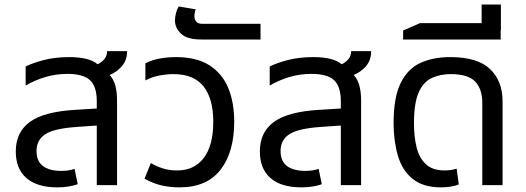

<svg xmlns="http://www.w3.org/2000/svg" viewBox="-20 -807 2292 837"><path d="M230 9.8Q142.1 9.8 95.5 -30.5Q48.8 -70.8 48.8 -147Q48.8 -230 109.4 -274.9Q169.9 -319.8 306.2 -328.1L401.9 -334V-365.2Q401.9 -430.2 372.3 -457.5Q342.8 -484.9 273.9 -484.9Q224.1 -484.9 178.5 -471.4Q132.8 -458 91.8 -434.1V-517.1Q121.1 -532.2 170.7 -545.2Q220.2 -558.1 282.2 -558.1Q321.8 -558.1 353.3 -551Q384.8 -543.9 405.8 -526.9Q422.9 -535.2 434.8 -549.1Q446.8 -563 446.8 -584H534.2Q534.2 -545.9 512.7 -520Q491.2 -494.1 458 -480Q475.1 -461.9 482.7 -433.8Q490.2 -405.8 490.2 -370.1V0H401.9V-259.8L317.9 -253.9Q215.8 -247.1 177.5 -221.9Q139.2 -196.8 139.2 -148.9Q139.2 -104 167.5 -83Q195.8 -62 247.1 -62Q279.8 -62 305.2 -70.8L318.8 -3.9Q299.8 2.9 277.3 6.3Q254.9 9.8 230 9.8Z M762.7 9.8Q723.6 9.8 687.3 2Q650.9 -5.9 609.9 -27.8L637.7 -96.2Q659.7 -83 687.7 -73.5Q715.8 -64 752.9 -64Q826.7 -64 868.2 -118.4Q909.7 -172.9 909.7 -275.9Q909.7 -377 867.2 -430.4Q824.7 -483.9 736.8 -483.9Q704.6 -483.9 671.6 -477.1Q638.7 -470.2 613.8 -456.1V-530.8Q642.6 -545.9 677.2 -552Q711.9 -558.1 746.6 -558.1Q836.9 -558.1 892.8 -522.5Q948.7 -486.8 974.9 -423.8Q1001 -360.8 1001 -275.9Q1001 -144 941.4 -67.1Q881.8 9.8 762.7 9.8Z M857.9 -634.8Q794.9 -634.8 768.8 -660.4Q742.7 -686 742.7 -717.8Q742.7 -732.9 747.3 -750.5Q752 -768.1 758.8 -778.8L833.5 -766.1Q827.6 -753.9 827.6 -734.9Q827.6 -722.2 835.7 -712.6Q843.8 -703.1 862.8 -703.1H1115.7V-634.8Z M1293.9 9.8Q1206.1 9.8 1159.4 -30.5Q1112.8 -70.8 1112.8 -147Q1112.8 -230 1173.3 -274.9Q1233.9 -319.8 1370.1 -328.1L1465.8 -334V-365.2Q1465.8 -430.2 1436.3 -457.5Q1406.7 -484.9 1337.9 -484.9Q1288.1 -484.9 1242.4 -471.4Q1196.8 -458 1155.8 -434.1V-517.1Q1185.1 -532.2 1234.6 -545.2Q1284.2 -558.1 1346.2 -558.1Q1385.7 -558.1 1417.2 -551Q1448.7 -543.9 1469.7 -526.9Q1486.8 -535.2 1498.8 -549.1Q1510.7 -563 1510.7 -584H1598.1Q1598.1 -545.9 1576.7 -520Q1555.2 -494.1 1522 -480Q1539.1 -461.9 1546.6 -433.8Q1554.2 -405.8 1554.2 -370.1V0H1465.8V-259.8L1381.8 -253.9Q1279.8 -247.1 1241.5 -221.9Q1203.1 -196.8 1203.1 -148.9Q1203.1 -104 1231.4 -83Q1259.8 -62 1311 -62Q1343.8 -62 1369.1 -70.8L1382.8 -3.9Q1363.8 2.9 1341.3 6.3Q1318.8 9.8 1293.9 9.8Z M1903.8 9.8Q1823.7 9.8 1778.3 -27.6Q1732.9 -64.9 1714.4 -128.9Q1695.8 -192.9 1695.8 -270Q1695.8 -382.8 1726.8 -445.3Q1757.8 -507.8 1813.2 -533Q1868.7 -558.1 1941.9 -558.1Q2061.5 -558.1 2116.2 -506.1Q2170.9 -454.1 2170.9 -365.2V0H2082.5V-356.9Q2082.5 -418.9 2051.5 -451.4Q2020.5 -483.9 1944.8 -483.9Q1898.9 -483.9 1862.3 -467Q1825.7 -450.2 1805.2 -404.1Q1784.7 -357.9 1784.7 -269Q1784.7 -210.9 1796.1 -164.6Q1807.6 -118.2 1836.7 -91.1Q1865.7 -64 1918 -64Q1932.6 -64 1945.8 -65.9Q1959 -67.9 1970.7 -71.8L1980 -2.9Q1963.9 3.9 1943.4 6.8Q1922.9 9.8 1903.8 9.8Z M1737.3 -634.8V-673.8L1810.5 -706.1H2079.6V-787.1H2163.6V-673.8H2162.6V-634.8Z"/></svg>

Font: Kurinto Seri
Style: Regular
Weight: 400
Designer: Kurinto was developed by Clint Goss from a range of fonts that are compatible with the SIL Open Font License Version 1.1
Foundry: Clinton F. Goss
Version: Version 2.196; July 25, 2020